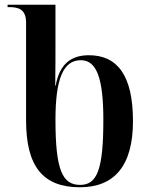

<svg xmlns="http://www.w3.org/2000/svg" viewBox="-20 -780 629 810"><path d="M317 10C462 10 541 -80 541 -269C541 -462 475 -547 355 -547C279 -547 231 -509 215 -419H213C214 -493 214 -547 214 -582V-760H12V-750H19C56 -750 90 -742 90 -685V-272C90 -78 161 10 317 10ZM318 0C244 0 214 -61 214 -274C214 -446 246 -526 321 -526C387 -526 416 -452 416 -274C416 -65 390 0 318 0Z"/></svg>

Font: Noto Serif Display SemiCondensed SemiBold
Style: Regular
Weight: 600
Width: 4
Designer: Monotype Design Team
Foundry: Monotype Imaging Inc.
Version: Version 2.009